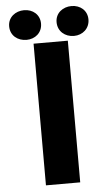

<svg xmlns="http://www.w3.org/2000/svg" viewBox="-59 -921 553 960"><g transform="rotate(-5 217.0 -441.0)"><path d="M18 -808C18 -761 55 -733 99 -733C142 -733 178 -762 178 -808C178 -853 143 -882 99 -882C56 -882 18 -854 18 -808ZM132 0H304V-711H132ZM256 -808C256 -762 292 -732 337 -732C381 -732 416 -763 416 -808C416 -853 381 -882 337 -882C294 -882 256 -854 256 -808Z"/></g></svg>

Font: Asimov Pro
Style: Ult
Weight: 900
Designer: Google
Version: Version 2.000980; 2014